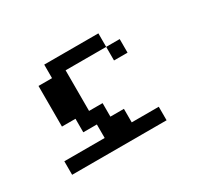

<svg xmlns="http://www.w3.org/2000/svg" viewBox="-57 -333 309 300"><g transform="rotate(-30 97.5 -182.5)"><path d="M146 -219.2V-243.7H170.4V-219.2ZM0 -97.2V-121.6H72.8V-146H48.3V-170.4H23.9V-243.7H48.3V-268.1H146V-243.7H72.8V-170.4H97.2V-146H121.6V-121.6H170.4V-97.2Z"/></g></svg>

Font: FS Mondwest Regular
Style: Regular
Weight: 400
Designer: NZWStudios2024
Foundry: https://fontstruct.com
Version: Version 1.0